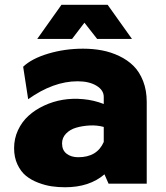

<svg xmlns="http://www.w3.org/2000/svg" viewBox="-20 -770 695 805"><path d="M334 -674.8 282.2 -606.9H136.2L237.8 -750H431.2L533.2 -606.9H387.2ZM328.1 -565.9Q370.1 -565.9 407.5 -558.8Q444.8 -551.8 479.7 -535.2Q514.6 -518.6 539.8 -493.7Q564.9 -468.8 580.1 -429.9Q595.2 -391.1 595.2 -342.8V0H435.1L418 -39.1Q355 15.1 252.9 15.1Q224.1 15.1 197 11.2Q169.9 7.3 140.4 -3.9Q110.8 -15.1 89.1 -32.7Q67.4 -50.3 53.2 -80.3Q39.1 -110.4 39.1 -148.9Q39.1 -189 55.4 -224.1Q71.8 -259.3 99.4 -284.4Q127 -309.6 164.6 -327.1Q202.1 -344.7 243.4 -351.6Q284.7 -358.4 329.3 -354.2Q374 -350.1 415 -334V-363.8Q415 -392.1 384.5 -410.6Q354 -429.2 305.2 -429.2Q203.6 -429.2 98.1 -354L77.1 -490.2Q112.8 -524.4 182.4 -545.2Q252 -565.9 328.1 -565.9ZM240.2 -168.9Q240.2 -140.1 259.3 -125.5Q278.3 -110.8 308.1 -110.8Q387.2 -110.8 415 -174.8V-237.8Q386.7 -245.6 355.7 -243.9Q324.7 -242.2 299.1 -234.6Q273.4 -227.1 256.8 -209.7Q240.2 -192.4 240.2 -168.9Z"/></svg>

Font: Stilu Bold
Style: Regular
Weight: 700
Designer: Genilson Lima Santos
Foundry: Genilson Lima Santos
Version: Version 1.200;PS 001.200;hotconv 1.0.88;makeotf.lib2.5.64775